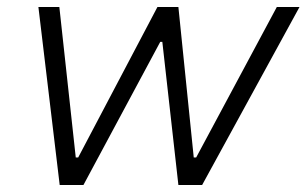

<svg xmlns="http://www.w3.org/2000/svg" viewBox="-20 -530 878 550"><path d="M90 -510 151 0H219L439 -410H445L491 0H559L838 -510H773L542 -79H535L491 -510H431L204 -79H197L150 -510Z"/></svg>

Font: Saira UNSAM Light Italic
Style: Regular
Weight: 300
Italic angle: -12°
Designer: Hector Gatti with collaboration of the Omnibus-Type team
Foundry: Omnibus-Type
Version: Version 0.072;PS 000.072;hotconv 1.0.88;makeotf.lib2.5.64775